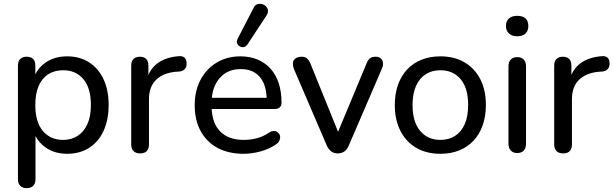

<svg xmlns="http://www.w3.org/2000/svg" viewBox="-20 -788 3184 995"><path d="M307 -63Q350 -63 382.5 -84Q415 -105 433 -145Q451 -185 451 -244Q451 -332 412 -378Q373 -424 307 -424Q263 -424 230.5 -403.5Q198 -383 180.5 -343Q163 -303 163 -244Q163 -156 202 -109.5Q241 -63 307 -63ZM118 187Q97 187 85 175Q73 163 73 141V-448Q73 -471 85 -482.5Q97 -494 118 -494Q140 -494 151.5 -482.5Q163 -471 163 -448V-403Q181 -439 215 -463Q262 -496 328 -496Q393 -496 441 -465.5Q489 -435 516 -378.5Q543 -322 543 -244Q543 -167 516.5 -109.5Q490 -52 441.5 -21.5Q393 9 328 9Q263 9 216 -24Q182 -48 164 -83V141Q164 163 152 175Q140 187 118 187Z M707 7Q684 7 672 -5Q660 -17 660 -40V-448Q660 -471 672 -482.5Q684 -494 705 -494Q726 -494 737.5 -482.5Q749 -471 749 -448V-371H739Q755 -431 799 -462Q843 -493 910 -497Q926 -498 936 -489.5Q946 -481 947 -461Q948 -442 938 -430.5Q928 -419 907 -417L889 -416Q823 -409 787.5 -373Q752 -337 752 -274V-40Q752 -17 740.5 -5Q729 7 707 7Z M1243 9Q1164 9 1107.5 -21.5Q1051 -52 1020 -108.5Q989 -165 989 -242Q989 -318 1019.5 -375Q1050 -432 1103.5 -464Q1157 -496 1226 -496Q1275 -496 1314.5 -479.5Q1354 -463 1382 -432Q1410 -401 1424.5 -356.5Q1439 -312 1439 -256Q1439 -240 1429.5 -231.5Q1420 -223 1402 -223H1077Q1081 -149 1119 -109Q1162 -63 1243 -63Q1275 -63 1308.5 -71Q1342 -79 1373 -100Q1387 -109 1399 -109Q1400 -109 1406.5 -108.5Q1413 -108 1421 -100.5Q1429 -93 1430.5 -86.5Q1432 -80 1432 -76Q1432 -69 1427.5 -58.5Q1423 -48 1409 -39Q1376 -16 1330.5 -3.5Q1285 9 1243 9ZM1347 -356Q1331 -392 1301.5 -411Q1272 -430 1228 -430Q1180 -430 1146 -407.5Q1112 -385 1094 -345Q1081 -316 1078 -281H1362Q1360 -324 1347 -356ZM1262 -557Q1254 -546 1243.5 -544Q1233 -542 1223 -547.5Q1213 -553 1209 -563Q1205 -573 1211 -586L1293 -745Q1300 -761 1312 -765.5Q1324 -770 1336.5 -767Q1349 -764 1358 -755.5Q1367 -747 1368.5 -734.5Q1370 -722 1362 -709Z M1730 7Q1711 7 1697 -3Q1683 -13 1673 -35L1503 -431Q1498 -444 1498 -456Q1498 -459 1499 -467.5Q1500 -476 1511.5 -485Q1523 -494 1543 -494Q1560 -494 1570 -486Q1580 -478 1589 -458L1732 -105L1879 -458Q1887 -478 1897.5 -486Q1908 -494 1927 -494Q1944 -494 1953.5 -485Q1963 -476 1964 -467.5Q1965 -459 1965 -456Q1965 -445 1959 -432L1788 -35Q1779 -13 1764.5 -3Q1750 7 1730 7Z M2262 9Q2190 9 2137 -22Q2084 -53 2055 -110Q2026 -167 2026 -244Q2026 -302 2042.5 -348.5Q2059 -395 2090 -428Q2121 -461 2164.5 -478.5Q2208 -496 2262 -496Q2334 -496 2387 -465Q2440 -434 2469 -377.5Q2498 -321 2498 -244Q2498 -186 2481.5 -139Q2465 -92 2434 -59Q2403 -26 2359.5 -8.5Q2316 9 2262 9ZM2262 -63Q2306 -63 2338.5 -84Q2371 -105 2388.5 -145Q2406 -185 2406 -244Q2406 -332 2367 -378Q2328 -424 2262 -424Q2219 -424 2186.5 -403.5Q2154 -383 2136 -343Q2118 -303 2118 -244Q2118 -156 2157.5 -109.5Q2197 -63 2262 -63Z M2660 5Q2639 5 2627 -8Q2615 -21 2615 -44V-443Q2615 -467 2627 -479.5Q2639 -492 2660 -492Q2682 -492 2694 -479.5Q2706 -467 2706 -443V-44Q2706 -21 2694.5 -8Q2683 5 2660 5ZM2660 -600Q2633 -600 2617.5 -614.5Q2602 -629 2602 -653Q2602 -679 2617.5 -692.5Q2633 -706 2660 -706Q2689 -706 2703.5 -692.5Q2718 -679 2718 -653Q2718 -629 2703.5 -614.5Q2689 -600 2660 -600Z M2899 7Q2876 7 2864 -5Q2852 -17 2852 -40V-448Q2852 -471 2864 -482.5Q2876 -494 2897 -494Q2918 -494 2929.5 -482.5Q2941 -471 2941 -448V-371H2931Q2947 -431 2991 -462Q3035 -493 3102 -497Q3118 -498 3128 -489.5Q3138 -481 3139 -461Q3140 -442 3130 -430.5Q3120 -419 3099 -417L3081 -416Q3015 -409 2979.5 -373Q2944 -337 2944 -274V-40Q2944 -17 2932.5 -5Q2921 7 2899 7Z"/></svg>

Font: Nunito Medium
Style: Regular
Weight: 500
Designer: Vernon Adams
Foundry: Vernon Adams
Version: Version 3.602